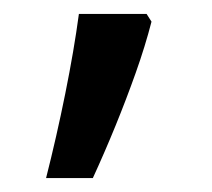

<svg xmlns="http://www.w3.org/2000/svg" viewBox="-20 -136 303 275"><path d="M190 -116 197 -105Q188 -70 174.5 -32Q161 6 145.5 44Q130 82 113 119H46Q61 60 73.5 -2Q86 -64 93 -116Z"/></svg>

Font: utamil85
Style: Book
Weight: 400
Designer: Jelle Bosma - Monotype Design Team
Foundry: Monotype Imaging Inc.
Version: Version 2.003